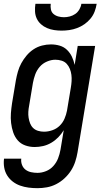

<svg xmlns="http://www.w3.org/2000/svg" viewBox="-29 -760 549 1003"><path d="M167 223Q143 223 120 220Q97 217 76 209.5Q55 202 37.5 188.5Q20 175 8.5 156.5Q-3 138 -7 115.5Q-11 93 -8 69H82Q80 86 86 101.5Q92 117 104.5 126.5Q117 136 133.5 139.5Q150 143 167 143Q189 143 211.5 134Q234 125 250 107Q266 89 274.5 67Q283 45 287 22L304 -80Q292 -60 275.5 -43Q259 -26 238.5 -14Q218 -2 196 3Q174 8 152 8Q126 8 102.5 -0.5Q79 -9 63.5 -27Q48 -45 40 -68.5Q32 -92 29 -117.5Q26 -143 28 -169Q30 -195 34 -221L54 -341Q58 -363 64.5 -386Q71 -409 82.5 -430Q94 -451 110 -470Q126 -489 146.5 -502.5Q167 -516 190.5 -522Q214 -528 237 -528Q261 -528 283 -521.5Q305 -515 321 -499.5Q337 -484 346.5 -464Q356 -444 361 -421L377 -520H468L376 36Q372 60 364 84.5Q356 109 342 131Q328 153 308 171.5Q288 190 264.5 202Q241 214 216 218.5Q191 223 167 223ZM201 -72Q222 -72 244 -79.5Q266 -87 282.5 -103Q299 -119 308 -140Q317 -161 321 -182L341 -302Q344 -319 345 -336Q346 -353 344 -369Q342 -385 336 -400Q330 -415 319.5 -426.5Q309 -438 293 -443Q277 -448 260 -448Q239 -448 216.5 -438.5Q194 -429 178.5 -411Q163 -393 155 -371Q147 -349 143 -327L123 -207Q120 -192 119 -176Q118 -160 120.5 -144.5Q123 -129 128.5 -115Q134 -101 144.5 -91Q155 -81 170 -76.5Q185 -72 201 -72ZM293 -600Q273 -600 253.5 -603Q234 -606 216.5 -613.5Q199 -621 185 -633.5Q171 -646 163 -663Q155 -680 154 -700Q153 -720 156 -740H236Q234 -725 237 -710.5Q240 -696 250.5 -687Q261 -678 275.5 -674Q290 -670 305 -670Q320 -670 335.5 -674Q351 -678 364 -687Q377 -696 385.5 -710.5Q394 -725 396 -740H476Q473 -720 465.5 -700Q458 -680 444 -663Q430 -646 412 -633.5Q394 -621 374 -613.5Q354 -606 333.5 -603Q313 -600 293 -600Z"/></svg>

Font: Iosevka SS04 Medium
Style: Italic
Weight: 500
Italic angle: -9°
Monospace: yes
Designer: Belleve Invis
Foundry: Belleve Invis
Version: Version 19.0.0; ttfautohint (v1.8.4)